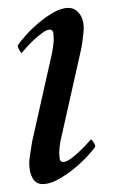

<svg xmlns="http://www.w3.org/2000/svg" viewBox="-20 -460 304 486"><path d="M112 -327 61 -100Q60 -92 58.5 -83.5Q57 -75 56 -68Q55 -61 54.5 -55.5Q54 -50 54 -47Q54 -24 62.5 -9Q71 6 88 6Q106 6 127.5 -6Q149 -18 168.5 -34Q188 -50 202.5 -66Q217 -82 221 -89Q221 -94 216.5 -100.5Q212 -107 210 -107Q209 -106 201 -97Q193 -88 182 -77.5Q171 -67 159.5 -58.5Q148 -50 140 -50Q132 -50 131 -59Q130 -68 130 -75Q130 -79 131 -89Q132 -99 134 -107L185 -334Q187 -342 188 -350.5Q189 -359 190 -366.5Q191 -374 191.5 -379.5Q192 -385 192 -388Q192 -411 181 -425.5Q170 -440 153 -440Q135 -440 114.5 -428Q94 -416 75.5 -400Q57 -384 43 -368Q29 -352 25 -345Q25 -340 29 -333Q33 -326 35 -326Q36 -327 44 -336.5Q52 -346 63 -356.5Q74 -367 86 -376Q98 -385 106 -385Q114 -385 115 -375.5Q116 -366 116 -359Q116 -355 114.5 -343.5Q113 -332 112 -327Z"/></svg>

Font: Vermiglione
Style: Italic
Weight: 400
Italic angle: -11°
Version: Version 1.105